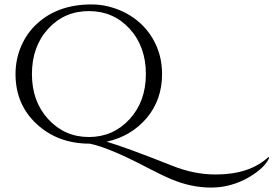

<svg xmlns="http://www.w3.org/2000/svg" viewBox="-20 -634 1234 866"><path d="M953 153C888 153 823 140 758 114C758 114 758 114 758 114C617 58 518 22 461 5C461 5 461 5 461 5C535 -11 595 -47 642 -102C688 -157 711 -223 711 -300C711 -300 711 -300 711 -300C711 -361 696 -415 667 -463C638 -511 598 -548 548 -575C497 -601 446 -614 393 -614C340 -614 293 -606 252 -591C211 -576 176 -554 147 -527C117 -500 93 -466 76 -427C59 -388 50 -345 50 -300C50 -300 50 -300 50 -300C50 -208 82 -133 146 -74C210 -15 290 14 385 14C385 14 385 14 385 14C440 25 526 60 642 121C642 121 642 121 642 121C691 146 727 164 752 174C752 174 752 174 752 174C811 199 871 212 932 212C932 212 932 212 932 212C991 212 1048 197 1102 166C1102 166 1102 166 1102 166C1129 150 1150 134 1165 119C1180 104 1189 90 1194 78C1194 78 1191 74 1191 74C1191 74 1191 74 1191 74C1134 127 1054 153 953 153C953 153 953 153 953 153ZM198 -505C247 -558 308 -584 381 -584C454 -584 515 -558 564 -505C613 -452 638 -383 638 -300C638 -217 613 -149 564 -96C515 -43 454 -16 381 -16C308 -16 247 -43 198 -96C149 -149 124 -217 124 -300C124 -383 149 -452 198 -505Z"/></svg>

Font: Cinzel Utterance
Style: Regular
Weight: 500
Designer: Natanael Gama
Foundry: ""
Version: ""